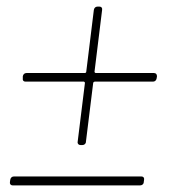

<svg xmlns="http://www.w3.org/2000/svg" viewBox="-20 -561 533 581"><path d="M266 -344 289 -531C290 -537 287 -541 281 -541H275C269 -541 265 -537 264 -531L241 -344C241 -342 239 -340 237 -340H60C54 -340 50 -336 49 -330V-324C48 -318 51 -314 57 -314H234C235 -314 237 -312 237 -310L215 -132C214 -126 218 -122 224 -122H229C235 -122 240 -126 240 -132L262 -310C262 -312 265 -314 267 -314H443C449 -314 453 -318 454 -324L455 -330C455 -336 452 -340 446 -340H270C268 -340 266 -342 266 -344ZM18 0H404C410 0 415 -4 415 -10L416 -17C417 -23 414 -27 408 -27H22C16 -27 12 -23 11 -17L10 -10C9 -4 13 0 18 0Z"/></svg>

Font: Barlow Thin
Style: Italic
Weight: 250
Italic angle: -7°
Designer: Jeremy Tribby
Foundry: Tribby Type
Version: Version 1.422;hotconv 1.0.109;makeotfexe 2.5.65596